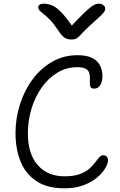

<svg xmlns="http://www.w3.org/2000/svg" viewBox="-20 -1010 652 1040"><path d="M330 10Q234 10 175.5 -30Q117 -70 90.5 -137.5Q64 -205 64 -289Q64 -370 88.5 -446Q113 -522 157.5 -581.5Q202 -641 263.5 -676Q325 -711 400 -711Q449 -711 478.5 -696.5Q508 -682 521.5 -656Q535 -630 535 -595Q535 -579 530 -564Q525 -549 515 -539.5Q505 -530 490 -530Q475 -530 470.5 -538.5Q466 -547 466.5 -560.5Q467 -574 467 -590Q467 -604 462.5 -617Q458 -630 443.5 -638Q429 -646 398 -646Q339 -646 290 -616Q241 -586 205.5 -535.5Q170 -485 150.5 -421Q131 -357 131 -288Q131 -176 184.5 -115.5Q238 -55 329 -55Q379 -55 411 -66.5Q443 -78 462.5 -95Q482 -112 494.5 -129Q507 -146 517 -157.5Q527 -169 539 -169Q552 -169 558.5 -161Q565 -153 565 -142Q565 -124 550 -98.5Q535 -73 505.5 -48Q476 -23 432 -6.5Q388 10 330 10ZM515 -990Q526 -990 534 -986Q542 -982 546 -976Q550 -970 550 -962Q550 -956 545.5 -948Q541 -940 524 -923.5Q507 -907 471 -875Q440 -847 424.5 -829.5Q409 -812 398 -804Q387 -796 367 -796Q345 -796 329.5 -806Q314 -816 294 -847Q271 -882 251.5 -902Q232 -922 217.5 -933Q203 -944 195 -952.5Q187 -961 187 -971Q187 -979 195 -984.5Q203 -990 216 -990Q240 -990 262 -981Q284 -972 310.5 -945Q337 -918 376 -862L359 -861Q402 -907 429 -933.5Q456 -960 472 -972Q488 -984 497.5 -987Q507 -990 515 -990Z"/></svg>

Font: Shantell Sans Light
Style: Regular
Weight: 300
Designer: Stephen Nixon, Anya Danilova, Shantell Martin
Foundry: Arrow Type
Version: Version 1.011;[c5ecc13dd]